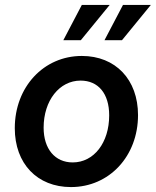

<svg xmlns="http://www.w3.org/2000/svg" viewBox="-20 -743 632 779"><path d="M268 16C423 16 540 -109 540 -276C540 -420 449 -516 312 -516C157 -516 40 -390 40 -223C40 -79 131 16 268 16ZM275 -84C203 -84 157 -139 157 -225C157 -335 221 -416 307 -416C379 -416 423 -363 423 -275C423 -164 361 -84 275 -84ZM237 -580H308L425 -723H312ZM404 -580H475L592 -723H479Z"/></svg>

Font: Uncut Sans Semibold Italic
Style: Regular
Weight: 600
Italic angle: -11°
Designer: Kasper Nordkvist
Foundry: UNCUT.wtf
Version: Version 1.304;Glyphs 3.2 (3246)